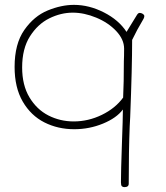

<svg xmlns="http://www.w3.org/2000/svg" viewBox="-20 -532 683 789"><path d="M573 -465Q573 -461 570 -455Q542 -408 523 -368Q523 -255 515 -51L513 -13Q509 87 509 223Q509 237 491 237Q485 237 481 233.5Q477 230 477 217Q477 173 481 59Q485 -47 485 -82Q459 -47 403 -24Q347 -1 285 -1Q218 -1 162.5 -29Q107 -57 73.5 -114.5Q40 -172 40 -257Q40 -352 80 -409Q120 -466 176 -489Q232 -512 284 -512Q346 -512 407 -481Q468 -450 500 -401L543 -471Q548 -479 554 -479Q560 -479 566 -475.5Q572 -472 573 -467ZM489 -281Q490 -298 490 -332Q490 -370 457.5 -404.5Q425 -439 375.5 -459.5Q326 -480 279 -480Q230 -480 182.5 -456.5Q135 -433 103 -382.5Q71 -332 71 -255Q71 -182 101 -132Q131 -82 179 -57.5Q227 -33 283 -33Q343 -33 398.5 -60Q454 -87 486 -131Q489 -192 489 -281Z"/></svg>

Font: Mali ExtraLight
Style: Regular
Weight: 275
Version: Version 1.000; ttfautohint (v1.6)